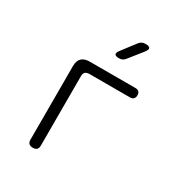

<svg xmlns="http://www.w3.org/2000/svg" viewBox="-186 -909 972 1043"><g transform="rotate(30 300.0 -387.5)"><path d="M174 10Q157 10 149 2Q141 -6 141 -22V-483Q141 -517 158 -533.5Q175 -550 209 -550H494Q509 -550 516.5 -542.5Q524 -535 524 -521Q524 -507 516.5 -499Q509 -491 495 -491H240Q223 -491 214.5 -483Q206 -475 206 -458V-22Q206 -6 198 2Q190 10 174 10ZM336 -645Q314 -645 309.5 -654Q305 -663 319 -681L383 -765Q390 -775 400 -780Q410 -785 422 -785Q447 -785 451 -775.5Q455 -766 440 -747L373 -663Q366 -654 357 -649.5Q348 -645 336 -645Z"/></g></svg>

Font: Maple Mono ExtraLight
Style: Regular
Weight: 275
Monospace: yes
Designer: subframe7536
Version: Version 7.000